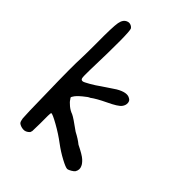

<svg xmlns="http://www.w3.org/2000/svg" viewBox="-186 -685 789 789"><g transform="rotate(45 209.0 -290.0)"><path d="M84 -597.7Q91.8 -600.6 100.1 -597.7Q108.4 -594.7 113.3 -587.9Q122.1 -572.3 115.2 -348.6Q114.3 -310.5 116.2 -301.8Q118.2 -293 127 -293.9Q131.8 -293.9 154.8 -307.1Q177.7 -320.3 193.4 -332Q207 -341.8 249 -369.1Q289.1 -392.6 309.6 -379.9Q320.3 -375 321.3 -362.3Q322.3 -349.6 313.5 -337.9Q303.7 -324.2 257.8 -302.7Q216.8 -283.2 196.3 -267.6Q190.4 -266.6 169.4 -249Q148.4 -231.4 142.6 -220.7Q138.7 -214.8 138.7 -212.9Q138.7 -210.9 143.6 -205.1Q148.4 -196.3 162.6 -184.6Q176.8 -172.9 191.4 -168Q205.1 -162.1 252.9 -127Q281.2 -112.3 298.8 -97.7Q338.9 -78.1 352.1 -65.9Q365.2 -53.7 369.1 -43.9Q377 -28.3 367.2 -11.7Q363.3 -6.8 353.5 -1Q343.8 4.9 336.9 5.9Q327.1 5.9 297.9 -9.8Q268.6 -25.4 241.2 -45.9Q209 -70.3 171.4 -91.3Q133.8 -112.3 127.9 -110.4Q125 -108.4 126 -46.9L125 -2.9L122.1 5.9Q108.4 20.5 92.3 18.6Q76.2 16.6 67.4 8.8Q62.5 2.9 60.5 -12.2Q58.6 -27.3 56.6 -152.3Q52.7 -307.6 55.7 -361.3Q56.6 -380.9 56.6 -447.3Q55.7 -539.1 60.5 -565.4Q65.4 -591.8 84 -597.7Z"/></g></svg>

Font: JasonHandwriting4
Style: Regular
Weight: 400
Version: Version 1.01.21